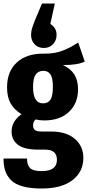

<svg xmlns="http://www.w3.org/2000/svg" viewBox="-22 -851 502 1092"><path d="M227.1 -578.1Q195.3 -578.1 175 -599.1Q154.8 -620.1 154.8 -652.8Q154.8 -670.4 159.4 -686.8Q164.1 -703.1 176.8 -735.8L216.8 -831.1H290L264.2 -714.8Q299.8 -692.9 299.8 -652.8Q299.8 -621.1 279.5 -599.6Q259.3 -578.1 227.1 -578.1ZM422.9 -608.9 460 -501Q423.3 -481 335.9 -481Q379.9 -460.4 400.9 -427.2Q421.9 -394 421.9 -342.8Q421.9 -263.7 370.4 -214.8Q318.8 -166 230 -166Q202.1 -166 182.1 -171.9Q166 -160.6 166 -138.2Q166 -120.6 176.3 -111.8Q186.5 -103 214.8 -103H269Q355 -103 403.6 -61.3Q452.1 -19.5 452.1 46.9Q452.1 126 390.1 173.6Q328.1 221.2 214.8 221.2Q151.4 221.2 107.9 209.2Q64.5 197.3 41 173.8Q17.6 150.4 7.8 120.8Q-2 91.3 -2 50.8H131.8Q131.8 88.4 149.2 105.2Q166.5 122.1 215.8 122.1Q301.8 122.1 301.8 58.1Q301.8 0 234.9 0H194.8Q115.7 0 79.8 -27.8Q43.9 -55.7 43.9 -103Q43.9 -161.1 100.1 -201.2Q57.1 -228.5 37.6 -264.4Q18.1 -300.3 18.1 -354Q18.1 -444.8 73.7 -495.8Q129.4 -546.9 226.1 -545.9Q258.8 -545.4 287.1 -550Q315.4 -554.7 340.8 -565.4Q366.2 -576.2 382.1 -584.7Q397.9 -593.3 422.9 -608.9ZM224.1 -448.2Q195.3 -448.2 180.7 -426.5Q166 -404.8 166 -356Q166 -263.2 223.1 -263.2Q251.5 -263.2 265.1 -284.2Q278.8 -305.2 278.8 -357.9Q278.8 -406.2 265.4 -427.2Q252 -448.2 224.1 -448.2Z"/></svg>

Font: Fira Sans Compressed
Style: Bold
Weight: 700
Width: 1
Designer: Carrois Corporate & Edenspiekermann AG
Foundry: Carrois Corporate GbR & Edenspiekermann AG
Version: Version 4.203;PS 004.203;hotconv 1.0.88;makeotf.lib2.5.64775